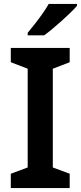

<svg xmlns="http://www.w3.org/2000/svg" viewBox="-20 -958 412 978"><path d="M335 0H35V-73L121 -105V-608L35 -641V-714H335V-641L249 -608V-105L335 -73ZM372 -928Q360 -914 339.5 -894Q319 -874 294.5 -852Q270 -830 246.5 -810.5Q223 -791 205 -778H121V-791Q137 -810 157 -835.5Q177 -861 196.5 -888.5Q216 -916 228 -938H372Z"/></svg>

Font: Noto Sans Armenian SemiBold
Style: Regular
Weight: 600
Designer: Monotype Design Team
Foundry: Monotype Imaging Inc.
Version: Version 2.007